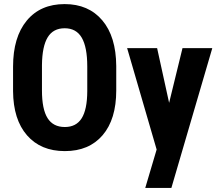

<svg xmlns="http://www.w3.org/2000/svg" viewBox="-20 -741 1090 954"><path d="M413.6 -410.6Q413.6 -506.8 386.2 -553.7Q358.9 -600.6 301.3 -600.6Q244.1 -600.6 216.8 -555.4Q189.5 -510.3 188.5 -418V-291.5Q188.5 -198.2 216.3 -154.1Q244.1 -109.9 302.2 -109.9Q358.4 -109.9 385.7 -153.1Q413.1 -196.3 413.6 -287.1ZM557.6 -291.5Q557.6 -148.4 490 -69.3Q422.4 9.8 302.2 9.8Q182.6 9.8 114.3 -68.6Q45.9 -147 44.9 -288.1V-409.7Q44.9 -556.2 112.8 -638.4Q180.7 -720.7 301.3 -720.7Q419.9 -720.7 488.3 -639.9Q556.6 -559.1 557.6 -413.1ZM831.5 192.9H701.7L758.3 2L612.8 -498L611.3 -502H615.7H757.8H760.7L761.2 -499.5L820.3 -230L886.2 -499.5L886.7 -502H889.2H1030.3H1034.7L1033.7 -498Z"/></svg>

Font: MAUL Condensed Bold
Style: Condensed Bold
Weight: 700
Designer: MAUL
Version: Version 1.0; 2020; ttfautohint (v1.8.3)